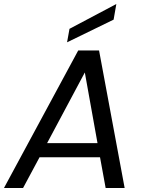

<svg xmlns="http://www.w3.org/2000/svg" viewBox="-38 -947 732 967"><path d="M494.1 0 465.8 -154.8H161.1L78.1 0H-18.1L356 -692.9H460.9L589.8 0ZM312 -801.8 547.9 -926.8 534.2 -848.1 299.8 -733.9ZM453.1 -226.1 389.2 -582 199.2 -226.1Z"/></svg>

Font: Poppins
Style: Italic
Weight: 400
Italic angle: -10°
Designer: Ninad Kale (Devanagari), Jonny Pinhorn (Latin)
Foundry: Indian Type Foundry
Version: Version 3.200;PS 1.000;hotconv 16.6.54;makeotf.lib2.5.65590